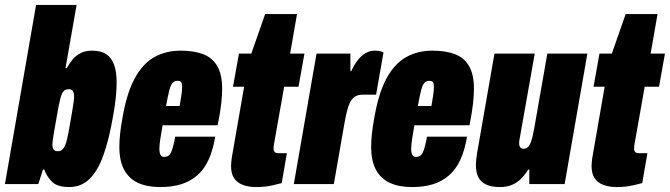

<svg xmlns="http://www.w3.org/2000/svg" viewBox="-32 -745 2711 777"><path d="M248 12Q201 12 179.5 -8.5Q158 -29 147 -59H142L123 0H-12L114 -725H278L233 -469H238Q249 -489 262.5 -505Q276 -521 295 -530.5Q314 -540 340 -540Q376 -540 397.5 -526Q419 -512 429.5 -483.5Q440 -455 440 -412Q440 -384 436.5 -349Q433 -314 425 -272Q409 -179 386 -115.5Q363 -52 329.5 -20Q296 12 248 12ZM202 -133Q213 -133 221 -140.5Q229 -148 234.5 -164.5Q240 -181 245 -208Q256 -268 260.5 -296.5Q265 -325 266.5 -336Q268 -347 268 -352Q268 -364 265.5 -371Q263 -378 258.5 -381Q254 -384 246 -384Q236 -384 230 -380Q224 -376 219.5 -367Q215 -358 211.5 -344Q208 -330 204 -309Q193 -248 188 -218.5Q183 -189 181.5 -178Q180 -167 180 -161Q180 -152 182 -145.5Q184 -139 189 -136Q194 -133 202 -133Z M617 12Q564 12 527.5 -4.5Q491 -21 471 -57Q451 -93 451 -151Q451 -175 454 -203.5Q457 -232 463 -264Q480 -366 512.5 -426.5Q545 -487 592 -513.5Q639 -540 699 -540Q752 -540 789.5 -526Q827 -512 847 -478Q867 -444 867 -386Q867 -361 863.5 -327.5Q860 -294 849 -238H626Q620 -204 616.5 -181Q613 -158 613 -142Q613 -132 615 -124.5Q617 -117 621 -113.5Q625 -110 632 -110Q642 -110 649 -114.5Q656 -119 660.5 -129Q665 -139 669 -154.5Q673 -170 677 -192H839Q830 -138 812.5 -99.5Q795 -61 767.5 -36.5Q740 -12 703 0Q666 12 617 12ZM640 -316H695Q700 -344 702.5 -362.5Q705 -381 705 -393Q705 -403 703 -408.5Q701 -414 697 -416Q693 -418 686 -418Q673 -418 665.5 -408.5Q658 -399 652.5 -377Q647 -355 640 -316Z M1006 12Q973 12 950 3Q927 -6 915 -24.5Q903 -43 903 -73Q903 -81 904 -89.5Q905 -98 906 -107L956 -394H911L935 -528H985L1041 -688H1170L1142 -528H1200L1176 -394H1118L1077 -163Q1076 -157 1075.5 -152.5Q1075 -148 1075 -145Q1075 -135 1079.5 -130Q1084 -125 1096 -125H1129L1108 -4Q1089 1 1071 5Q1053 9 1037 10.5Q1021 12 1006 12Z M1157 0 1249 -528H1386V-458H1390Q1401 -482 1415 -500.5Q1429 -519 1446.5 -529.5Q1464 -540 1485 -540Q1493 -540 1502.5 -538.5Q1512 -537 1520 -533L1490 -362H1437Q1417 -362 1404 -353.5Q1391 -345 1383.5 -328.5Q1376 -312 1370.5 -288.5Q1365 -265 1360 -235L1319 0Z M1636 12Q1583 12 1546.5 -4.5Q1510 -21 1490 -57Q1470 -93 1470 -151Q1470 -175 1473 -203.5Q1476 -232 1482 -264Q1499 -366 1531.5 -426.5Q1564 -487 1611 -513.5Q1658 -540 1718 -540Q1771 -540 1808.5 -526Q1846 -512 1866 -478Q1886 -444 1886 -386Q1886 -361 1882.5 -327.5Q1879 -294 1868 -238H1645Q1639 -204 1635.5 -181Q1632 -158 1632 -142Q1632 -132 1634 -124.5Q1636 -117 1640 -113.5Q1644 -110 1651 -110Q1661 -110 1668 -114.5Q1675 -119 1679.5 -129Q1684 -139 1688 -154.5Q1692 -170 1696 -192H1858Q1849 -138 1831.5 -99.5Q1814 -61 1786.5 -36.5Q1759 -12 1722 0Q1685 12 1636 12ZM1659 -316H1714Q1719 -344 1721.5 -362.5Q1724 -381 1724 -393Q1724 -403 1722 -408.5Q1720 -414 1716 -416Q1712 -418 1705 -418Q1692 -418 1684.5 -408.5Q1677 -399 1671.5 -377Q1666 -355 1659 -316Z M1992 12Q1956 12 1934.5 1.5Q1913 -9 1903.5 -28.5Q1894 -48 1894 -76Q1894 -88 1895.5 -101Q1897 -114 1899 -127L1969 -528H2132L2070 -178Q2069 -174 2069 -171Q2069 -168 2069 -165Q2069 -159 2070.5 -154Q2072 -149 2076 -146Q2080 -143 2086 -143Q2097 -143 2104 -149.5Q2111 -156 2115.5 -167.5Q2120 -179 2123.5 -194Q2127 -209 2130 -226L2183 -528H2345L2253 0H2110V-59H2106Q2092 -37 2076 -21Q2060 -5 2039 3.5Q2018 12 1992 12Z M2465 12Q2432 12 2409 3Q2386 -6 2374 -24.5Q2362 -43 2362 -73Q2362 -81 2363 -89.5Q2364 -98 2365 -107L2415 -394H2370L2394 -528H2444L2500 -688H2629L2601 -528H2659L2635 -394H2577L2536 -163Q2535 -157 2534.5 -152.5Q2534 -148 2534 -145Q2534 -135 2538.5 -130Q2543 -125 2555 -125H2588L2567 -4Q2548 1 2530 5Q2512 9 2496 10.5Q2480 12 2465 12Z"/></svg>

Font: Archivo ExtraCondensed Black
Style: Italic
Weight: 900
Width: 2
Italic angle: -10°
Designer: Hector Gatti
Foundry: Omnibus-Type
Version: Version 2.001